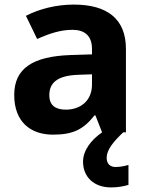

<svg xmlns="http://www.w3.org/2000/svg" viewBox="-20 -577 644 837"><path d="M445 111C445 77 472 43 517 0H529V-364C529 -494 448 -557 302 -557C225 -557 151 -538 93 -508L142 -407C193 -430 243 -447 296 -447C349 -447 381 -421 381 -364V-340L286 -337C123 -331 42 -279 42 -163C42 -45 114 10 211 10C302 10 345 -15 392 -74H396L425 0C377 33 342 79 342 128C342 194 389 240 464 240C496 240 519 235 540 229V142C527 146 505 151 484 151C461 151 445 138 445 111ZM323 -251 381 -253V-208C381 -138 331 -99 267 -99C224 -99 195 -116 195 -162C195 -214 227 -248 323 -251Z"/></svg>

Font: Noto Sans Adlam
Style: Bold
Weight: 700
Designer: Mark Jamra, Neil Patel
Foundry: JamraPatel LLC
Version: Version 3.001